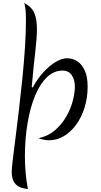

<svg xmlns="http://www.w3.org/2000/svg" viewBox="-20 -946 682 1295"><path d="M201 -356Q231 -413 271.5 -457.5Q312 -502 354.5 -527.5Q397 -553 433 -553Q470 -553 501 -533Q532 -513 551.5 -471Q571 -429 571 -362Q571 -286 550.5 -220.5Q530 -155 494 -105.5Q458 -56 411 -28Q364 0 311 0Q276 0 240 -14Q303 -27 349 -66Q395 -105 425.5 -157.5Q456 -210 470.5 -264.5Q485 -319 485 -361Q485 -408 464 -439Q443 -470 402 -470Q344 -470 297 -425.5Q250 -381 217 -301.5Q184 -222 166 -116.5Q148 -11 148 110Q148 159 152.5 214.5Q157 270 168 329Q145 327 119.5 318.5Q94 310 76.5 285Q59 260 59 211Q59 191 66 132.5Q73 74 84 -11.5Q95 -97 107 -198.5Q119 -300 130 -408Q141 -516 148 -619.5Q155 -723 155 -811Q155 -851 152 -881Q149 -911 143 -926Q192 -901 210.5 -860Q229 -819 229 -750Q229 -690 218 -597.5Q207 -505 194 -359Z"/></svg>

Font: Merienda Light
Style: Regular
Weight: 300
Designer: Eduardo Rodriguez Tunni
Foundry: Eduardo Rodriguez Tunni
Version: Version 2.001; ttfautohint (v1.8.4.7-5d5b)